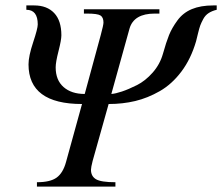

<svg xmlns="http://www.w3.org/2000/svg" viewBox="-20 -687 818 707"><path d="M778 -667V-651Q761 -647 748.5 -639Q736 -631 728.5 -617Q721 -603 717.5 -593.5Q714 -584 709 -563.5Q704 -543 702 -535Q683 -470 648 -423.5Q613 -377 568.5 -351.5Q524 -326 478 -315Q432 -304 380 -304L321 -94Q315 -70 315 -62Q315 -38 333.5 -27Q352 -16 405 -16V0H116V-16Q165 -16 188.5 -33Q212 -50 223 -90L282 -304Q85 -304 85 -450Q85 -480 102 -531Q119 -582 119 -597Q119 -651 77 -651V-667H106Q153 -667 179.5 -639Q206 -611 206 -557Q206 -540 195.5 -499Q185 -458 185 -439Q185 -392 214 -366.5Q243 -341 292 -341L351 -558Q361 -595 361 -604Q361 -623 350 -630Q339 -637 300 -637H289V-653H567V-637H550Q473 -637 457 -582L390 -341Q405 -342 429 -350Q453 -358 484 -373.5Q515 -389 542 -419.5Q569 -450 580 -489Q592 -532 602.5 -558Q613 -584 633.5 -612Q654 -640 686.5 -653.5Q719 -667 765 -667Z"/></svg>

Font: STIX
Style: Italic
Weight: 400
Italic angle: -16.33°
Designer: MicroPress Inc., with final additions and corrections provided by Coen Hoffman, Elsevier (retired)
Version: Version 1.1.1